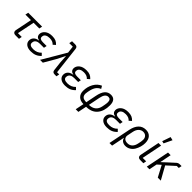

<svg xmlns="http://www.w3.org/2000/svg" viewBox="292 -2273 3967 3967"><g transform="rotate(45 2275.0 -290.0)"><path d="M315 0H211Q177 0 159 -17Q141 -34 141 -63Q141 -72 144 -87L217 -448H55L69 -516H475L461 -448H294L217 -68H328Z M851 -130 898 -83Q849 -31 794.5 -9.5Q740 12 668 12Q581 12 533 -25.5Q485 -63 485 -123Q485 -180 523 -219Q561 -258 631 -267L632 -271Q589 -278 566 -303Q543 -328 543 -366Q543 -431 601 -479.5Q659 -528 761 -528Q827 -528 868.5 -510Q910 -492 946 -452L893 -405Q847 -460 755 -460Q695 -460 660.5 -439Q626 -418 620 -383Q618 -369 618 -358Q618 -299 716 -299H824L811 -234H693Q638 -234 604.5 -213Q571 -192 563 -154Q560 -139 560 -127Q560 -56 673 -56Q782 -56 851 -130Z M1234 -516 1216 -672H1113L1126 -740H1219Q1282 -740 1289 -680L1360 -68H1423L1410 0H1357Q1293 0 1287 -60L1264 -258L1254 -431H1249L1162 -258L1012 0H930Z M1851 -130 1898 -83Q1849 -31 1794.5 -9.5Q1740 12 1668 12Q1581 12 1533 -25.5Q1485 -63 1485 -123Q1485 -180 1523 -219Q1561 -258 1631 -267L1632 -271Q1589 -278 1566 -303Q1543 -328 1543 -366Q1543 -431 1601 -479.5Q1659 -528 1761 -528Q1827 -528 1868.5 -510Q1910 -492 1946 -452L1893 -405Q1847 -460 1755 -460Q1695 -460 1660.5 -439Q1626 -418 1620 -383Q1618 -369 1618 -358Q1618 -299 1716 -299H1824L1811 -234H1693Q1638 -234 1604.5 -213Q1571 -192 1563 -154Q1560 -139 1560 -127Q1560 -56 1673 -56Q1782 -56 1851 -130Z M2173 200 2211 12Q2117 12 2064 -38.5Q2011 -89 2011 -176Q2011 -296 2065 -392Q2119 -488 2213 -528L2248 -469Q2188 -444 2153.5 -395Q2119 -346 2102 -265L2094 -227Q2087 -192 2087 -172Q2087 -113 2119 -85Q2151 -57 2225 -57L2270 -284Q2295 -412 2346 -470Q2397 -528 2479 -528Q2617 -528 2617 -357Q2617 -187 2533 -87.5Q2449 12 2288 12L2250 200ZM2352 -309 2302 -57Q2393 -57 2449 -103Q2505 -149 2521 -233L2533 -297Q2541 -339 2541 -373Q2541 -459 2471 -459Q2381 -459 2352 -309Z M3072 -130 3119 -83Q3070 -31 3015.5 -9.5Q2961 12 2889 12Q2802 12 2754 -25.5Q2706 -63 2706 -123Q2706 -180 2744 -219Q2782 -258 2852 -267L2853 -271Q2810 -278 2787 -303Q2764 -328 2764 -366Q2764 -431 2822 -479.5Q2880 -528 2982 -528Q3048 -528 3089.5 -510Q3131 -492 3167 -452L3114 -405Q3068 -460 2976 -460Q2916 -460 2881.5 -439Q2847 -418 2841 -383Q2839 -369 2839 -358Q2839 -299 2937 -299H3045L3032 -234H2914Q2859 -234 2825.5 -213Q2792 -192 2784 -154Q2781 -139 2781 -127Q2781 -56 2894 -56Q3003 -56 3072 -130Z M3159 200 3256 -282Q3280 -399 3341.5 -463.5Q3403 -528 3500 -528Q3586 -528 3635 -474.5Q3684 -421 3684 -321Q3684 -266 3668 -209Q3652 -152 3622.5 -101.5Q3593 -51 3543 -19.5Q3493 12 3432 12Q3383 12 3345.5 -12.5Q3308 -37 3297 -84H3293L3236 200ZM3425 -58Q3488 -58 3529.5 -98.5Q3571 -139 3586 -214L3600 -283Q3605 -311 3605 -341Q3605 -393 3574 -425.5Q3543 -458 3490 -458Q3435 -458 3393 -416.5Q3351 -375 3336 -298L3312 -178Q3301 -127 3330 -92.5Q3359 -58 3425 -58Z M4040 -762 3955 -585 3903 -597 3966 -780ZM3963 -68 3950 0H3856Q3822 0 3804 -17Q3786 -34 3786 -63Q3786 -72 3789 -87L3875 -516H3952L3862 -68Z M4371 0 4241 -245 4162 -174 4127 0H4050L4154 -516H4231L4181 -267H4185L4290 -364L4426 -488Q4457 -516 4501 -516H4550L4536 -448H4478L4300 -286L4459 0Z"/></g></svg>

Font: Aneliza
Style: Italic
Weight: 400
Italic angle: -11.31°
Designer: Mike Abbink, Paul van der Laan, Pieter van Rosmalen
Foundry: Bold Monday
Version: Version 3.0